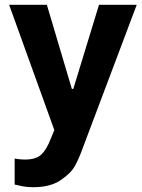

<svg xmlns="http://www.w3.org/2000/svg" viewBox="-20 -549 589 799"><path d="M119 230Q90 230 68.5 225Q47 220 41 219V111Q65 115 83 115Q130 115 152 94Q174 73 191 29L206 -8L18 -529H175L279 -179H285L392 -529H549L321 76Q308 112 291.5 142Q275 172 232 201Q189 230 119 230Z"/></svg>

Font: Be Vietnam ExtraBold
Style: Regular
Weight: 800
Designer: Gabriel Lam
Foundry: TypeRant
Version: Version 4.000